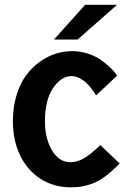

<svg xmlns="http://www.w3.org/2000/svg" viewBox="-20 -776 553 807"><path d="M464.8 -468.8 472.2 -458 383.8 -375Q381.8 -378.4 378.7 -383.8Q375.5 -389.2 364.7 -403.1Q354 -417 342.8 -427.7Q331.5 -438.5 314.5 -447.3Q297.4 -456.1 280.8 -456.1Q237.3 -456.1 203.1 -405.8Q168.9 -355.5 168.9 -266.1Q168.9 -193.8 198.5 -144Q228 -94.2 275.9 -94.2Q300.8 -94.2 327.9 -107.9Q355 -121.6 401.9 -166L482.9 -88.9Q450.2 -55.2 420.9 -33.7Q391.6 -12.2 365 -3.2Q338.4 5.9 319.8 8.5Q301.3 11.2 275.9 11.2Q204.6 11.2 148.9 -25.4Q93.3 -62 63.7 -124.8Q34.2 -187.5 34.2 -266.1Q34.2 -325.2 49.3 -375.2Q64.5 -425.3 89.4 -459Q114.3 -492.7 147 -516.1Q179.7 -539.6 214.1 -550.3Q248.5 -561 283.2 -561Q317.9 -561 349.9 -550.5Q381.8 -540 403.1 -524.9Q424.3 -509.8 440.7 -494.4Q457 -479 464.8 -468.8ZM337.9 -755.9H472.2L306.2 -609.9H207Z"/></svg>

Font: Junction Bold
Style: Bold
Weight: 700
Designer: Caroline Hadilaksono
Foundry: Caroline Hadilaksono
Version: Version 001.001